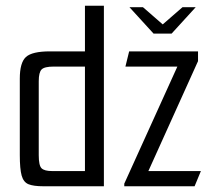

<svg xmlns="http://www.w3.org/2000/svg" viewBox="-20 -649 737 669"><path d="M131 0Q97 0 79.5 -7Q62 -14 55.5 -37Q49 -60 49 -109V-375Q49 -431 70.5 -450.5Q92 -470 154 -470H276V-629H342V0ZM431 -624H478L547 -564L616 -624H662L578 -532H515ZM413 -9 598 -417H417L430 -470H670V-436L497 -53H680L658 0H413ZM276 -53V-417H167Q135 -417 125 -407Q115 -397 115 -366V-108Q115 -72 125 -62.5Q135 -53 161 -53Z"/></svg>

Font: Smooch Sans Medium
Style: Regular
Weight: 500
Designer: Robert E. Leuschke
Foundry: Robert E. Leuschke
Version: Version 1.010; ttfautohint (v1.8.3)